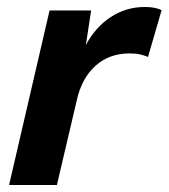

<svg xmlns="http://www.w3.org/2000/svg" viewBox="-20 -530 483 550"><path d="M6 0 122 -500H241L226 -401Q253 -452 297 -481Q341 -510 395 -510Q411 -510 423 -507.5Q435 -505 443 -501L404 -367Q394 -371 382 -374Q370 -377 351 -377Q293 -377 253.5 -341.5Q214 -306 200 -243L143 0Z"/></svg>

Font: Prodigy Sans SemiBold
Style: Italic
Weight: 600
Italic angle: -13°
Designer: Wei Huang
Foundry: Wei Huang
Version: Version 1.003; ttfautohint (v1.8.3)